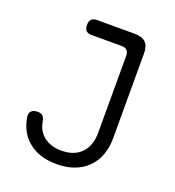

<svg xmlns="http://www.w3.org/2000/svg" viewBox="-134 -836 868 952"><g transform="rotate(20 300.0 -360.0)"><path d="M55 -157Q51 -179 61.5 -190.5Q72 -202 95 -202Q113 -202 122 -193.5Q131 -185 135 -163Q143 -116 178.5 -88.5Q214 -61 271 -61Q337 -61 374.5 -99.5Q412 -138 412 -207V-613Q412 -632 402.5 -641.5Q393 -651 374 -651H216Q196 -651 186.5 -660.5Q177 -670 177 -690Q177 -711 186.5 -720.5Q196 -730 216 -730H416Q454 -730 472.5 -711.5Q491 -693 491 -655V-207Q491 -157 476 -117Q461 -77 432 -48.5Q403 -20 362.5 -5Q322 10 271 10Q181 10 124.5 -34.5Q68 -79 55 -157Z"/></g></svg>

Font: Maple Mono Normal NL Light
Style: Regular
Weight: 300
Monospace: yes
Designer: subframe7536
Version: Version 7.000